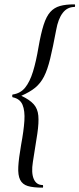

<svg xmlns="http://www.w3.org/2000/svg" viewBox="-20 -745 365 882"><path d="M176 117Q132 117 107.5 109.5Q83 102 72.5 81Q62 60 64 21.5Q66 -17 77 -80Q89 -144 92 -190Q95 -236 83.5 -263.5Q72 -291 39 -298Q36 -298 36 -304.5Q36 -311 39 -311Q74 -316 95.5 -342.5Q117 -369 131.5 -416Q146 -463 157 -529Q168 -592 180.5 -631Q193 -670 211 -690Q229 -710 255.5 -717.5Q282 -725 322 -725Q325 -725 325 -719Q325 -713 322 -713Q289 -713 268 -685.5Q247 -658 238 -607Q223 -527 210.5 -475.5Q198 -424 182 -393Q166 -362 141.5 -342Q117 -322 78 -305Q116 -287 134.5 -266.5Q153 -246 156 -214Q159 -182 151.5 -131Q144 -80 131 -1Q123 49 135 77Q147 105 176 105Q178 105 178 111Q178 117 176 117Z"/></svg>

Font: Cormorant Light Medium
Style: Italic
Weight: 500
Italic angle: -10°
Version: Version 4.000